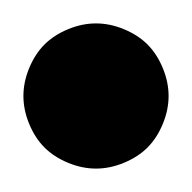

<svg xmlns="http://www.w3.org/2000/svg" viewBox="-126 -144 164 164"><path d="M13 -86Q18 -74 18 -62Q18 -50 13 -38Q8 -26 0 -18Q-8 -10 -20 -5Q-32 0 -44 0Q-56 0 -68 -5Q-80 -10 -88 -18Q-96 -26 -101 -38Q-106 -50 -106 -62Q-106 -74 -101 -86Q-96 -98 -88 -106Q-80 -114 -68 -119Q-56 -124 -44 -124Q-32 -124 -20 -119Q-8 -114 0 -106Q8 -98 13 -86Z"/></svg>

Font: DSEG7 Modern Mini
Style: Bold Italic
Weight: 700
Italic angle: -5°
Designer: Keshikan(Twitter:@keshinomi_88pro)
Version: Version 0.46